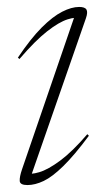

<svg xmlns="http://www.w3.org/2000/svg" viewBox="-20 -523 301 553"><path d="M43.5 -35.5 200 -491.5 214 -470Q199 -475 174.5 -467.2Q150 -459.5 115.8 -432.8Q81.5 -406 36 -353L31.5 -357Q68.5 -412 100.2 -443.8Q132 -475.5 159 -489.2Q186 -503 208 -503Q224.5 -503 229 -495.5Q233.5 -488 227.5 -470.5L65.5 -5L52.5 -24Q67.5 -19.5 93 -27Q118.5 -34.5 153.5 -60.5Q188.5 -86.5 231.5 -136.5L236 -132Q194 -75.5 162.2 -44.5Q130.5 -13.5 105.8 -1.8Q81 10 59 10Q37.5 10 36.8 -1.8Q36 -13.5 43.5 -35.5Z"/></svg>

Font: Newsreader 60pt ExtraLight
Style: Italic
Weight: 250
Italic angle: -17°
Designer: Hugues Gentile
Foundry: Production Type
Version: Version 1.003